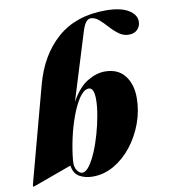

<svg xmlns="http://www.w3.org/2000/svg" viewBox="-90 -806 779 886"><g transform="rotate(-10 299.5 -362.5)"><path d="M348.5 -656.5 252 -344Q287 -407 329.2 -432.5Q371.5 -458 411.5 -458Q472.5 -458 504.2 -417.8Q536 -377.5 536 -313.5Q536 -253 515 -195.2Q494 -137.5 457.5 -91Q421 -44.5 373.8 -17.2Q326.5 10 274 10Q239.5 10 212.8 -4.5Q186 -19 180 -58L6.5 5Q4.5 5.5 1.2 6.8Q-2 8 -4.5 8Q-7.5 8 -6.2 2.5Q-5 -3 -0.5 -20L114.5 -448.5Q150.5 -583 238 -659Q325.5 -735 463 -735Q533 -735 569.8 -713Q606.5 -691 606.5 -658Q606.5 -636.5 591.8 -621.2Q577 -606 551 -606Q526 -606 504.8 -621.8Q483.5 -637.5 464.8 -658.5Q446 -679.5 427.8 -695.2Q409.5 -711 390 -711Q377.5 -711 367.5 -698.5Q357.5 -686 348.5 -656.5ZM319.5 -393Q298.5 -389 278.5 -358.5Q258.5 -328 241.2 -281.2Q224 -234.5 212.2 -181.2Q200.5 -128 196 -78Q193.5 -49 204.8 -32.5Q216 -16 229 -16Q245.5 -16 262.5 -39Q279.5 -62 295.2 -99Q311 -136 323.2 -179.5Q335.5 -223 342.8 -265Q350 -307 350 -338.5Q350 -399 319.5 -393Z"/></g></svg>

Font: Fraunces 144pt S000 Black
Style: Italic
Weight: 900
Italic angle: -16°
Version: Version 1.000; ttfautohint (v1.8.3)